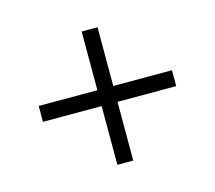

<svg xmlns="http://www.w3.org/2000/svg" viewBox="-75 -647 734 654"><g transform="rotate(-15 291.5 -320.0)"><path d="M263 -85V-555H319V-85ZM56 -348H526V-292H56Z"/></g></svg>

Font: Murecho Thin
Style: Regular
Weight: 400
Version: Version 1.010